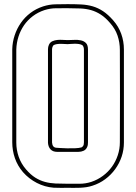

<svg xmlns="http://www.w3.org/2000/svg" viewBox="-20 -896 657 926"><path d="M39.1 -658.7Q40 -693.4 50.8 -725.8Q61.5 -758.3 80.6 -785.6Q99.6 -813 126.7 -833.5Q153.8 -854 188 -865.2Q217.3 -874.5 246.8 -875.2Q276.4 -876 306.6 -876Q341.8 -876 371.3 -874.5Q400.9 -873 427 -865.5Q453.1 -857.9 477.1 -842Q501 -826.2 525.9 -797.9Q551.8 -768.6 564.7 -732.7Q577.6 -696.8 577.6 -657.2V-208.5Q577.6 -173.3 566.7 -140.6Q555.7 -107.9 535.6 -80.3Q515.6 -52.7 487.8 -32Q460 -11.2 426.3 -0.5Q411.6 4.4 397 6.6Q382.3 8.8 367.2 9.5Q352.1 10.3 336.9 10Q321.8 9.8 306.6 9.8Q289.6 9.8 272.7 10Q255.9 10.3 238.8 9.3Q195.8 5.9 157.5 -13.9Q119.1 -33.7 90.8 -65.9Q64.5 -96.7 51.8 -133.5Q39.1 -170.4 39.1 -210ZM58.6 -208.5Q58.6 -172.9 70.3 -139.6Q82 -106.4 105.5 -79.1Q127.9 -53.2 150.1 -39.3Q172.4 -25.4 196.5 -18.8Q220.7 -12.2 247.8 -11Q274.9 -9.8 306.6 -9.8Q335.4 -9.8 363.8 -9.8Q392.1 -9.8 419.9 -18.6Q450.7 -28.8 476.3 -47.9Q502 -66.9 520 -92Q538.1 -117.2 548.1 -147.5Q558.1 -177.7 558.1 -210Q559.1 -432.6 558.1 -654.8Q558.1 -691.4 546.9 -724.4Q535.6 -757.3 511.2 -784.7Q488.3 -811.5 465.8 -825.9Q443.4 -840.3 419.2 -847.2Q395 -854 367.4 -855.2Q339.8 -856.4 306.6 -856.4Q277.8 -856.4 250 -856.2Q222.2 -856 194.3 -847.2Q163.1 -836.9 138.2 -818.1Q113.3 -799.3 95.9 -774.2Q78.6 -749 69.1 -719.2Q59.6 -689.5 58.6 -657.2ZM211.4 -658.7Q211.4 -669.9 215.8 -679.7Q221.2 -691.9 232.4 -697Q243.7 -702.1 256.8 -703.4Q270 -704.6 283 -703.6Q295.9 -702.6 305.7 -702.6Q320.3 -702.6 337.6 -703.6Q355 -704.6 369.9 -701.4Q384.8 -698.2 394.5 -688.5Q404.3 -678.7 404.3 -657.2V-208.5Q404.3 -203.1 403.6 -197.8Q402.8 -192.4 400.4 -187Q395 -174.3 383.3 -168.9Q371.6 -163.6 357.9 -163.6H255.9Q235.4 -163.6 224.1 -175.3Q212.9 -187 211.4 -207ZM231 -208.5Q231.9 -196.3 237.5 -189.7Q243.2 -183.1 255.9 -183.1Q256.8 -183.1 270.5 -182.1Q284.2 -181.2 302.7 -180.7Q321.3 -180.2 340.8 -180.9Q360.4 -181.6 373 -185.1L378.9 -189.5Q382.8 -193.8 383.8 -199.2Q384.8 -204.6 384.8 -210Q385.3 -432.6 384.8 -655.3Q384.8 -662.1 383.5 -667Q382.3 -671.9 378.4 -677.2Q371.6 -682.1 361.3 -683.6Q351.1 -685.1 340.6 -685.1Q330.1 -685.1 320.6 -684.1Q311 -683.1 305.7 -683.1Q301.8 -683.1 293 -683.8Q284.2 -684.6 273.7 -684.6Q263.2 -684.6 253.2 -683.1Q243.2 -681.6 237.3 -677.2Q231 -668 231 -657.2Z"/></svg>

Font: Preussische VI 9 Linie
Style: Regular
Weight: 400
Designer: Peter Wiegel
Foundry: Peter Wiegel
Version: Version 1.000 2009 initial release